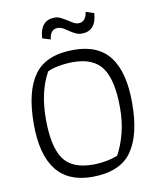

<svg xmlns="http://www.w3.org/2000/svg" viewBox="-89 -868 787 947"><g transform="rotate(-10 305.0 -394.5)"><path d="M171 -707Q177 -797 249 -797Q264 -797 277.5 -790.5Q291 -784 312 -771Q330 -759 340 -754Q350 -749 361 -749Q398 -749 405 -798L446 -785Q440 -696 368 -696Q351 -696 337 -703Q323 -710 303 -723Q288 -734 277.5 -739Q267 -744 256 -744Q235 -744 225 -731Q215 -718 212 -694ZM57 -297Q57 -460 116 -542Q175 -624 314 -624Q437 -624 495 -547Q553 -470 553 -317Q553 -155 494 -73Q435 9 296 9Q57 9 57 -297ZM435 -73Q460 -118 475 -176.5Q490 -235 490 -303Q490 -440 447 -502.5Q404 -565 300 -565Q264 -565 228.5 -558.5Q193 -552 172 -541Q120 -448 120 -311Q120 -174 162.5 -112Q205 -50 310 -50Q345 -50 379 -56.5Q413 -63 435 -73Z"/></g></svg>

Font: Athiti
Style: Regular
Weight: 400
Designer: CadsonDemak Team
Foundry: CadsonDemak
Version: Version 1.033